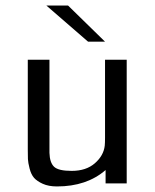

<svg xmlns="http://www.w3.org/2000/svg" viewBox="-20 -660 557 691"><path d="M147 -640H225L358 -510H297ZM80 -122V-445H158V-110Q159 -75 174.5 -60Q190 -45 238 -45Q290 -45 321.5 -72.5Q353 -100 357 -136Q358 -146 358 -165V-445H436V0H360V-48Q292 11 185 11Q155 11 134 1.5Q113 -8 102.5 -20Q92 -32 86.5 -53.5Q81 -75 80.5 -87.5Q80 -100 80 -122Z"/></svg>

Font: CMU Sans Serif
Style: Medium
Weight: 500
Version: Version 0.7.0